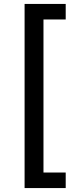

<svg xmlns="http://www.w3.org/2000/svg" viewBox="-20 -762 373 976"><path d="M105 -742H314V-663H201V115H314V194H105Z"/></svg>

Font: APTA Sans Medium
Style: Bold
Weight: 500
Version: Version 7.200